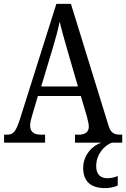

<svg xmlns="http://www.w3.org/2000/svg" viewBox="-20 -734 649 988"><path d="M1 0H212V-41H190C152 -41 135 -58 135 -88C135 -103 141 -126 146 -142L175 -240H396L427 -135C432 -116 437 -95 437 -83C437 -56 420 -41 386 -41H366V0H502C456 14 408 64 408 130C408 203 451 234 521 234C540 234 569 230 586 220V172C566 180 549 183 532 183C498 183 475 164 475 121C475 58 518 14 556 0H609V-41H600C565 -41 549 -52 538 -89L345 -714H270L82 -119C61 -55 48 -41 16 -41H1ZM192 -289 251 -485C267 -538 279 -583 287 -623C296 -583 310 -535 327 -475L381 -289Z"/></svg>

Font: Noto Serif Khmer Condensed
Style: Regular
Weight: 400
Width: 3
Designer: Danh Hong and the Monotype Design Team
Foundry: Monotype Imaging Inc.
Version: Version 2.004